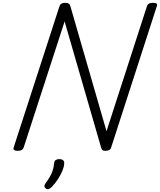

<svg xmlns="http://www.w3.org/2000/svg" viewBox="-20 -1055 1134 1361"><path d="M105 14Q69 14 77 -10L402 -1012Q406 -1024 416 -1029.5Q426 -1035 443 -1035Q458 -1035 466 -1030Q474 -1025 478 -1014L735 -125L1022 -1012Q1026 -1024 1036 -1029.5Q1046 -1035 1064 -1035Q1101 -1035 1092 -1012L768 -10Q765 2 755 8Q745 14 727 14Q714 14 707.5 10Q701 6 697 -8L438 -903L148 -10Q144 2 134 8Q124 14 105 14ZM306 282Q296 275 295 266Q294 257 301 247Q320 221 333 199Q346 177 353.5 153.5Q361 130 364 100Q366 85 375.5 79Q385 73 400 73Q419 73 428 81.5Q437 90 435 105Q434 127 422.5 155Q411 183 392 213Q373 243 347 270Q336 281 326 285Q316 289 306 282Z"/></svg>

Font: Playwrite CO Light
Style: Regular
Weight: 300
Version: Version 1.002